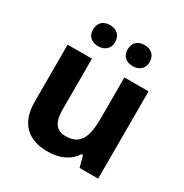

<svg xmlns="http://www.w3.org/2000/svg" viewBox="-175 -892 999 1040"><g transform="rotate(30 325.0 -371.5)"><path d="M148 -686C148 -642 178 -621 217 -621C254 -621 286 -642 286 -686C286 -732 254 -753 217 -753C178 -753 148 -732 148 -686ZM364 -686C364 -642 394 -621 433 -621C470 -621 502 -642 502 -686C502 -732 470 -753 433 -753C394 -753 364 -732 364 -686ZM576 -546H425V-290C425 -174 399 -111 308 -111C248 -111 222 -150 222 -228V-546H70V-190C70 -50 147 10 264 10C333 10 397 -14 432 -70H441L460 0H576Z"/></g></svg>

Font: Noto Sans Canadian Aboriginal
Style: Bold
Weight: 700
Designer: Monotype Design Team, Typotheque's Kevin King
Foundry: Monotype Imaging Inc.
Version: Version 2.004